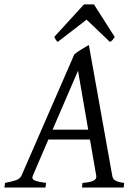

<svg xmlns="http://www.w3.org/2000/svg" viewBox="-37 -846 617 866"><path d="M181.2 -216.8 111.3 -54.2Q104.5 -39.1 118.9 -32.5Q133.3 -25.9 170.9 -21L168 0H-17.1L-14.2 -21Q16.6 -26.9 35.2 -33.4Q53.7 -40 60.1 -54.2L297.9 -600.1Q304.2 -606 313 -612.1Q321.8 -618.2 331.1 -623.8Q340.3 -629.4 348.9 -634.5Q357.4 -639.6 363.8 -643.1L469.2 -54.2Q470.2 -47.4 472.9 -42.2Q475.6 -37.1 481.4 -33Q487.3 -28.8 497.3 -25.9Q507.3 -22.9 522.9 -21L521 0H333L335 -21Q369.6 -23.4 384.8 -31Q399.9 -38.6 397 -54.2L368.7 -216.8ZM360.8 -261.2 314.9 -526.9 200.2 -261.2ZM480.5 -679.2Q473.6 -669.4 470 -665Q466.3 -660.6 458.5 -657.2L353.5 -757.3L223.6 -657.2Q219.2 -660.2 215.8 -664.8Q212.4 -669.4 207.5 -679.2L341.8 -826.2H386.7Z"/></svg>

Font: Gentium Basic
Style: Italic
Weight: 400
Italic angle: -8°
Designer: J. Victor Gaultney and Annie Olsen
Foundry: SIL International
Version: Version 1.102; 2013; Maintenance release